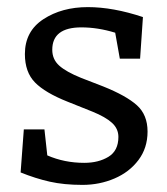

<svg xmlns="http://www.w3.org/2000/svg" viewBox="-20 -510 470 540"><path d="M47 -146H105L113 -73Q161 -52 217 -52Q257 -52 285 -69Q313 -86 313 -125Q313 -148 295 -164.5Q277 -181 240 -196L170 -224Q107 -249 78.5 -278Q50 -307 50 -358Q50 -422 102 -456Q154 -490 227 -490Q298 -490 382 -462L374 -345H317L304 -418Q255 -433 209 -433Q127 -433 127 -370Q127 -343 146.5 -325.5Q166 -308 208 -291L270 -267Q335 -241 365 -214Q395 -187 395 -140Q395 -94 369.5 -60Q344 -26 302 -8Q260 10 212 10Q160 10 120 1Q80 -8 38 -25Z"/></svg>

Font: Enriqueta
Style: Regular
Weight: 400
Designer: Viviana Monsalve, Gustavo Ibarra
Foundry: 72Puntos
Version: Version 2.000